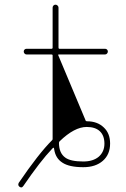

<svg xmlns="http://www.w3.org/2000/svg" viewBox="-20 -733 540 825"><path d="M63.5 69.3Q58.6 65.4 58.6 60.5Q58.6 56.6 60.5 52.7Q145.5 -72.3 204.1 -130.9Q207 -133.8 206.1 -137.7Q206.1 -145.5 206.1 -165V-495.1Q206.1 -499 201.2 -499H93.8Q88.9 -499 85.4 -502.9Q82 -506.8 82 -511.7Q82 -516.6 85.4 -520Q88.9 -523.4 93.8 -523.4H201.2Q206.1 -523.4 206.1 -528.3V-700.2Q206.1 -705.1 209.5 -709Q212.9 -712.9 218.3 -712.9Q223.6 -712.9 227.5 -709Q231.4 -705.1 231.4 -700.2V-528.3Q231.4 -523.4 235.4 -523.4H431.6Q436.5 -523.4 439.9 -520Q443.4 -516.6 443.4 -511.7Q443.4 -506.8 439.9 -502.9Q436.5 -499 431.6 -499H233.4Q228.5 -499 230.5 -495.1L347.7 -215.8Q348.6 -211.9 353.5 -211.9Q398.4 -211.9 425.8 -185.5Q453.1 -160.2 453.1 -116.2Q453.1 -69.3 421.9 -42Q390.6 -14.6 337.9 -14.6Q277.3 -14.6 248 -34.2Q218.8 -52.7 212.9 -90.8L211.9 -96.7Q210.9 -97.7 210 -98.1Q209 -98.6 208 -97.7L204.1 -93.8Q154.3 -42 80.1 66.4Q76.2 72.3 71.3 72.3Q67.4 72.3 63.5 69.3ZM352.5 -187.5Q299.8 -187.5 236.3 -126Q233.4 -123 233.4 -119.1Q233.4 -75.2 260.7 -55.7Q283.2 -39.1 337.9 -39.1Q379.9 -39.1 404.3 -59.6Q428.7 -81.1 428.7 -115.7Q428.7 -150.4 409.2 -168.9Q389.6 -187.5 352.5 -187.5Z"/></svg>

Font: Rounded Mgen+ 1mn thin
Style: Regular
Weight: 100
Designer: [Source Han Sans]
Ryoko NISHIZUKA  (kana & ideographs); Paul D. Hunt (Latin, Greek & Cyrillic); Wenlong ZHANG  (bopomofo
Version: Version 1.059.20150602